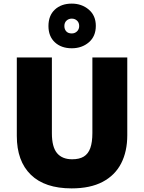

<svg xmlns="http://www.w3.org/2000/svg" viewBox="-20 -1032 797 1062"><path d="M684 -284Q684 -194 650 -128Q616 -62 547.5 -26Q479 10 376 10Q228 10 150.5 -65.5Q73 -141 73 -280V-714H267V-295Q267 -219 295.5 -185Q324 -151 379 -151Q419 -151 443.5 -166Q468 -181 479.5 -213Q491 -245 491 -296V-714H684ZM377 -765Q319 -765 283.5 -798Q248 -831 248 -888Q248 -946 283.5 -979Q319 -1012 377 -1012Q432 -1012 471 -979Q510 -946 510 -889Q510 -831 471.5 -798Q433 -765 377 -765ZM377 -847Q394 -847 406 -858.5Q418 -870 418 -888Q418 -907 406 -918Q394 -929 377 -929Q360 -929 348 -918Q336 -907 336 -888Q336 -870 346.5 -858.5Q357 -847 377 -847Z"/></svg>

Font: Noto Sans Devanagari Black
Style: Regular
Weight: 900
Version: Version 2.003